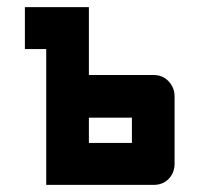

<svg xmlns="http://www.w3.org/2000/svg" viewBox="-20 -520 561 540"><path d="M50 -500H230V-309H412Q438 -309 454.5 -291Q471 -273 471 -249V-60Q471 -34 454.5 -17Q438 0 412 0H110V-382H50ZM230 -118H351V-189H230Z"/></svg>

Font: Tschichold
Style: Bold
Weight: 700
Designer: Peter Wiegel
Foundry: Peter Wiegel
Version: Version 1.000; ttfautohint (v1.3)